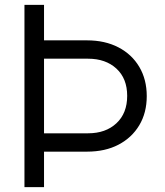

<svg xmlns="http://www.w3.org/2000/svg" viewBox="-20 -765 675 785"><path d="M80 0H160V-145H336Q410 -145 464.5 -173.5Q519 -202 549.5 -253Q580 -304 580 -372Q580 -440 549.5 -491.5Q519 -543 464 -571.5Q409 -600 336 -600H160V-745H80ZM160 -220V-525H340Q412 -525 456 -484.5Q500 -444 500 -373Q500 -302 456 -261Q412 -220 340 -220Z"/></svg>

Font: Plus Jakarta Sans
Style: Regular
Weight: 400
Designer: Gumpita Rahayu
Foundry: Tokotype
Version: Version 2.004; ttfautohint (v1.8.3)